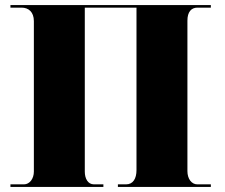

<svg xmlns="http://www.w3.org/2000/svg" viewBox="-20 -734 883 754"><path d="M21 0H386V-10H349C325 -10 313 -33 313 -60V-704H516V-66C516 -33 503 -10 475 -10H443V0H808V-10H755C732 -10 716 -32 716 -62V-653C716 -687 731 -704 755 -704H808V-714H21V-704H65C92 -704 113 -687 113 -651V-60C113 -33 97 -10 74 -10H21Z"/></svg>

Font: Noto Serif Display Black
Style: Regular
Weight: 900
Designer: Monotype Design Team
Foundry: Monotype Imaging Inc.
Version: Version 2.009